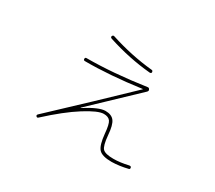

<svg xmlns="http://www.w3.org/2000/svg" viewBox="-119 -842 1237 1103"><g transform="rotate(30 500.0 -290.5)"><path d="M355.5 -586.9Q344.7 -590.8 347.7 -599.6Q351.6 -609.4 361.3 -606.4Q502.9 -560.5 642.6 -546.9Q651.4 -546.9 652.3 -536.1Q652.3 -527.3 641.6 -527.3Q499 -540 355.5 -586.9ZM217.8 15.6Q210.9 22.5 204.1 15.6Q198.2 9.8 205.1 2Q464.8 -241.2 654.3 -423.8Q655.3 -424.8 655.3 -425.8H653.3Q447.3 -397.5 286.1 -398.4Q276.4 -398.4 276.4 -408.2Q276.4 -418 285.2 -418Q459 -418 672.9 -449.2Q682.6 -451.2 686.5 -441.4Q691.4 -434.6 683.6 -425.8Q636.7 -380.9 399.4 -155.3V-153.3H400.4Q489.3 -210 532.2 -210Q573.2 -210 591.3 -185.5Q609.4 -161.1 614.3 -96.7Q620.1 -28.3 637.2 -11.2Q654.3 5.9 708 5.9Q752 5.9 806.6 -6.8Q818.4 -8.8 820.3 0Q822.3 9.8 814.5 11.7Q758.8 25.4 708 26.4Q644.5 26.4 622.6 2.4Q600.6 -21.5 593.8 -94.7Q588.9 -154.3 576.2 -172.4Q563.5 -190.4 532.2 -190.4Q495.1 -190.4 410.6 -137.2Q326.2 -84 217.8 15.6Z"/></g></svg>

Font: Rounded-X Mgen+ 2m thin
Style: Regular
Weight: 100
Designer: [Source Han Sans]
Ryoko NISHIZUKA  (kana & ideographs); Paul D. Hunt (Latin, Greek & Cyrillic); Wenlong ZHANG  (bopomofo
Version: Version 1.059.20150602